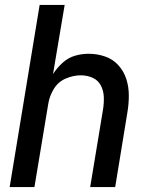

<svg xmlns="http://www.w3.org/2000/svg" viewBox="-20 -755 616 775"><path d="M19 0H119L175 -337Q180 -368 197.5 -396.5Q215 -425 245.5 -438Q276 -451 306 -451Q332 -451 354 -441Q376 -431 387 -410Q398 -389 399 -364Q400 -339 396 -314L344 0H445L494 -300Q500 -335 500 -369.5Q500 -404 490 -435.5Q480 -467 458 -491.5Q436 -516 404 -527Q372 -538 338 -538Q310 -538 282.5 -530Q255 -522 232.5 -501.5Q210 -481 194 -456L241 -735H140Z"/></svg>

Font: Iosevka Sparkle Medium
Style: Italic
Weight: 500
Italic angle: -9°
Designer: Belleve Invis
Foundry: Belleve Invis
Version: Version 4.5.0; ttfautohint (v1.8.3)